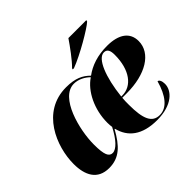

<svg xmlns="http://www.w3.org/2000/svg" viewBox="-171 -981 1217 1217"><g transform="rotate(-45 437.5 -373.0)"><path d="M454 -604 452 -596H463C549 -628 699 -716 731 -746L734 -756H573C543 -712 492 -641 454 -604ZM174 10C265 10 318 -43 372 -141H375C398 -48 469 10 603 10C740 10 801 -58 801 -118C801 -144 792 -162 779 -163C751 -62 703 -1 638 -1C570 -1 545 -59 545 -185C545 -205 545 -229 547 -247H588C755 -247 875 -318 875 -428C875 -504 818 -548 711 -548C626 -548 559 -525 506 -486C469 -523 425 -546 342 -546C122 -546 32 -324 32 -168C32 -68 69 10 174 10ZM558 -257H548C565 -414 612 -533 668 -533C696 -533 706 -512 706 -473C706 -337 642 -257 558 -257ZM257 -42C225 -42 210 -71 210 -165C210 -296 269 -527 393 -527C435 -527 473 -505 498 -480C423 -431 368 -321 368 -202C368 -186 369 -174 371 -162C333 -88 291 -42 257 -42Z"/></g></svg>

Font: Noto Serif Display SemiCondensed Black
Style: Italic
Weight: 900
Width: 4
Italic angle: -12°
Designer: Monotype Design Team
Foundry: Monotype Imaging Inc.
Version: Version 2.009